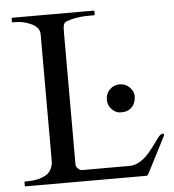

<svg xmlns="http://www.w3.org/2000/svg" viewBox="-50 -735 706 781"><g transform="rotate(-5 302.5 -344.0)"><path d="M23 0Q20 0 20 -4V-16Q20 -20 23 -20H35Q77 -20 108 -37Q121 -44 129.5 -59.5Q138 -75 138 -94V-611Q138 -641 99 -657Q71 -669 41 -669H30Q26 -669 26 -673V-685Q26 -688 30 -688H360Q364 -688 364 -685V-673Q364 -669 360 -669H339Q289 -669 250 -655Q239 -651 236 -642Q233 -633 233 -611V-69Q234 -61 242 -53.5Q250 -46 259 -46H452Q496 -46 538 -98Q549 -111 565.5 -134Q582 -157 586 -160Q602 -171 602 -159Q602 -156 600 -153L526 -9Q522 0 516 0ZM497 -328Q497 -285 462 -270Q452 -266 434 -266Q416 -266 399.5 -282Q383 -298 383 -322.5Q383 -347 399.5 -363.5Q416 -380 440 -380Q464 -380 480.5 -363.5Q497 -347 497 -328Z"/></g></svg>

Font: Cardo
Style: Regular
Weight: 400
Designer: David J. Perry
Foundry: David J. Perry
Version: Version 1.0451